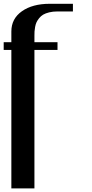

<svg xmlns="http://www.w3.org/2000/svg" viewBox="-20 -812 498 1040"><path d="M375 -791.5V-750H291.5Q266.6 -750 246.6 -745.1Q226.6 -740.2 213.9 -732.7Q201.2 -725.1 191.9 -713.4Q182.6 -701.7 177.7 -691.2Q172.9 -680.7 170.2 -666Q167.5 -651.4 167 -641.6Q166.5 -631.8 166.5 -618.7V-583.5H291.5V-541.5H166.5V208.5H41.5V-541.5H0V-583.5H41.5V-641.6Q41.5 -710.9 98.9 -751.2Q156.2 -791.5 250 -791.5Z"/></svg>

Font: Gputeks
Style: Bold
Weight: 600
Width: 8
Version: Version 0.9